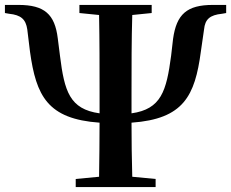

<svg xmlns="http://www.w3.org/2000/svg" viewBox="-26 -761 940 781"><path d="M297 -708 377 -700C379 -596 379 -489 379 -387V-340V-300C257 -317 236 -390 218 -534L209 -605C197 -703 155 -741 49 -741H-6V-708L11 -705C59 -700 79 -683 85 -641L96 -551C121 -371 167 -277 379 -262C379 -187 378 -115 377 -42L282 -33V0H607V-33L512 -42C510 -116 509 -188 509 -262C721 -277 767 -371 791 -551L804 -641C808 -683 828 -700 877 -705L894 -708V-741H840C734 -741 692 -703 678 -603L670 -534C651 -391 630 -317 509 -300V-340V-387C509 -490 509 -598 512 -700L591 -708V-741H297Z"/></svg>

Font: Noto Serif JP
Style: Bold
Weight: 700
Designer: Ryoko NISHIZUKA 西塚涼子 (kana & ideographs); Frank Grießhammer (Latin, Greek & Cyrillic); Wenlong ZHANG 张文龙 (bopomofo); San
Foundry: Adobe
Version: Version 2.001;hotconv 1.1.0;makeotfexe 2.6.0